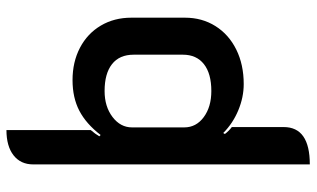

<svg xmlns="http://www.w3.org/2000/svg" viewBox="-208 -540 958 581"><g transform="rotate(-90 270.5 -250.0)"><path d="M63 -628Q63 -666 90.5 -687.5Q118 -709 167 -709V-454Q155 -440 148 -428L152 -424Q186 -468 225.5 -488.5Q265 -509 318 -509Q373 -509 416 -486.5Q459 -464 483 -423.5Q507 -383 507 -331V-169Q507 -117 481.5 -76.5Q456 -36 410.5 -13.5Q365 9 306 9Q266 9 226.5 -7.5Q187 -24 158 -53L155 -48Q164 -36 176 -27V130Q176 209 63 209ZM395 -175V-324Q395 -367 366.5 -389.5Q338 -412 285 -412Q238 -412 206.5 -388Q175 -364 175 -329V-171Q175 -135 206 -112Q237 -89 285 -89Q338 -89 366.5 -111.5Q395 -134 395 -175Z"/></g></svg>

Font: K2D SemiBold
Style: Regular
Weight: 600
Designer: Katatrad Aksorn Co.,Ltd.
Foundry: Cadson Demak Co.,Ltd.
Version: Version 1.000; ttfautohint (v1.6)